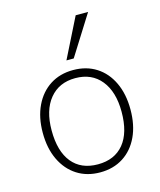

<svg xmlns="http://www.w3.org/2000/svg" viewBox="-115 -851 784 941"><g transform="rotate(-15 276.5 -380.5)"><path d="M277 7Q210 7 160 -25Q110 -57 82 -115.5Q54 -174 54 -253Q54 -331 82 -389.5Q110 -448 160 -480Q210 -512 277 -512Q344 -512 394 -480Q444 -448 471.5 -389.5Q499 -331 499 -253Q499 -174 471.5 -115.5Q444 -57 394 -25Q344 7 277 7ZM276 -34Q361 -34 407.5 -90.5Q454 -147 454 -253Q454 -355 407 -413Q360 -471 277 -471Q194 -471 146.5 -413Q99 -355 99 -253Q99 -147 145 -90.5Q191 -34 276 -34ZM295 -566H258L359 -768H422Z"/></g></svg>

Font: Muli ExtraLight
Style: Regular
Weight: 250
Designer: Vernon Adams
Foundry: Vernon Adams
Version: Version 2.100; ttfautohint (v1.8.1.43-b0c9)